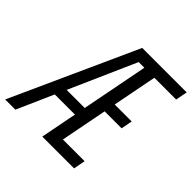

<svg xmlns="http://www.w3.org/2000/svg" viewBox="-205 -890 1051 1051"><g transform="rotate(45 320.0 -365.0)"><path d="M270 0H516L529 -68.5H361L413.5 -339H545L557.5 -404.5H426L476 -661.5H644.5L658 -730H313.5L-17.5 0H61.5L155 -211.5H311ZM183.5 -275 354.5 -661.5H398.5L323.5 -275Z"/></g></svg>

Font: Monaspace Neon Light
Style: Italic
Weight: 300
Italic angle: -11°
Designer: Riley Cran & the Lettermatic Team
Foundry: Lettermatic
Version: Version 1.200 (Monaspace Neon)